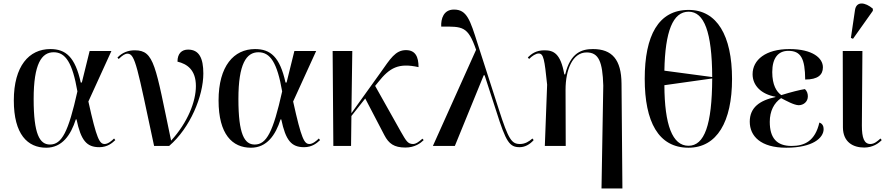

<svg xmlns="http://www.w3.org/2000/svg" viewBox="-20 -824 5005 1084"><path d="M241 10C331 10 380 -62 408 -150H412C437 -31 469 7 541 7C587 7 614 -17 631 -33L624 -42C612 -30 590 -11 571 -11C542 -11 526 -38 479 -251L609 -536H486L442 -358H436C404 -503 351 -547 264 -547C144 -547 58 -451 58 -257C58 -65 136 10 241 10ZM262 -8C204 -8 170 -66 170 -265C170 -464 215 -529 283 -529C350 -529 389 -470 417 -308C366 -79 329 -8 262 -8Z M850 0H935C1054 -102 1128 -282 1128 -409C1128 -496 1104 -544 1042 -544C1006 -544 982 -522 982 -476C1036 -463 1086 -430 1086 -338C1086 -251 1040 -133 946 -30C857 -454 852 -540 741 -540C704 -540 671 -528 643 -499L650 -491C672 -512 686 -521 700 -521C744 -521 755 -443 850 0Z M1397 10C1487 10 1536 -62 1564 -150H1568C1593 -31 1625 7 1697 7C1743 7 1770 -17 1787 -33L1780 -42C1768 -30 1746 -11 1727 -11C1698 -11 1682 -38 1635 -251L1765 -536H1642L1598 -358H1592C1560 -503 1507 -547 1420 -547C1300 -547 1214 -451 1214 -257C1214 -65 1292 10 1397 10ZM1418 -8C1360 -8 1326 -66 1326 -265C1326 -464 1371 -529 1439 -529C1506 -529 1545 -470 1573 -308C1522 -79 1485 -8 1418 -8Z M1862 0H1962L1964 -169L2042 -268L2150 -61C2175 -13 2205 9 2269 9C2322 9 2355 -16 2372 -33L2365 -41C2349 -27 2330 -11 2312 -11C2282 -11 2273 -29 2244 -79L2098 -339L2115 -360C2180 -442 2230 -470 2343 -445C2343 -504 2325 -541 2272 -541C2212 -541 2183 -491 2129 -415L1964 -185L1969 -536H1858Z M2424 0H2548L2711 -399H2716L2782 -196C2837 -21 2857 7 2914 7C2942 7 2970 -7 2993 -33L2986 -42C2968 -26 2945 -11 2916 -11C2869 -11 2851 -35 2796 -207L2677 -576C2634 -712 2616 -770 2543 -770C2484 -770 2469 -718 2471 -674C2592 -674 2621 -678 2668 -543Z M3376 240H3494L3489 -352C3488 -488 3435 -547 3328 -547C3267 -547 3201 -529 3171 -404H3166C3145 -523 3105 -540 3054 -540C3005 -540 2980 -519 2960 -500L2967 -491C2984 -508 3005 -522 3021 -522C3049 -522 3054 -490 3069 -346L3056 0H3174L3173 -317C3173 -431 3213 -528 3292 -528C3360 -528 3382 -476 3386 -341Z M3867 10C4028 10 4113 -137 4113 -378C4113 -623 4028 -768 3868 -768C3697 -768 3620 -623 3620 -379C3620 -137 3697 10 3867 10ZM4001 -389 3731 -425C3735 -647 3779 -758 3868 -758C3955 -758 4000 -645 4001 -389ZM3867 -1C3776 -1 3732 -119 3731 -343L4001 -381C4000 -118 3957 -1 3867 -1Z M4419 10C4568 10 4630 -45 4630 -95C4630 -111 4624 -126 4606 -132C4582 -28 4523 0 4449 0C4366 0 4326 -44 4326 -136C4326 -197 4350 -243 4390 -270C4421 -254 4462 -231 4489 -230C4516 -230 4541 -249 4541 -280C4541 -294 4537 -310 4524 -321C4498 -317 4445 -304 4391 -287C4364 -306 4340 -344 4340 -417C4340 -497 4374 -537 4431 -537C4502 -537 4525 -493 4526 -375C4597 -375 4626 -401 4626 -444C4626 -496 4568 -547 4437 -547C4303 -547 4229 -486 4229 -405C4229 -341 4278 -292 4358 -278V-276C4269 -257 4213 -217 4213 -137C4213 -56 4274 10 4419 10Z M4796 -605 4908 -763V-775C4865 -812 4814 -819 4807 -766L4784 -610ZM4859 9C4908 9 4941 -15 4958 -33L4951 -42C4935 -28 4917 -11 4894 -11C4859 -11 4846 -45 4846 -115L4849 -536H4738L4739 -104C4740 -21 4797 9 4859 9Z"/></svg>

Font: Noto Serif Display Medium
Style: Regular
Weight: 500
Designer: Monotype Design Team
Foundry: Monotype Imaging Inc.
Version: Version 2.009